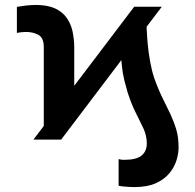

<svg xmlns="http://www.w3.org/2000/svg" viewBox="-20 -573 802 788"><path d="M644 -545.4 231 0H117.2L530.8 -545.4ZM475.1 -382.3 580.6 -500Q581.1 -452.6 585.4 -400.9Q588.9 -360.4 596.2 -319.8Q603 -282.2 612.8 -253.4Q628.4 -209 646.5 -171.9Q662.1 -140.1 679.2 -105Q694.3 -72.3 703.6 -41Q712.9 -9.8 712.9 32.7Q712.9 57.1 704.6 84Q695.8 113.3 675.8 137.2Q654.8 163.1 620.1 178.7Q585 194.8 531.7 194.8Q517.6 194.8 500.5 193.4Q485.4 192.9 466.8 189.5V80.1Q474.1 82 479.5 82.5Q483.9 83 489.3 83Q539.1 83 560.5 65.9Q582.5 48.3 582.5 15.6Q582.5 -14.2 569.8 -43.5Q556.6 -71.8 538.6 -107.4Q520 -143.6 503.9 -193.4Q495.1 -224.1 490.2 -243.7Q483.4 -271 480 -304.7Q476.1 -336.9 475.1 -382.3ZM284.7 -379.4V-121.6L159.7 -8.3V-379.4Q159.7 -417 138.7 -429.2Q116.2 -441.9 87.4 -441.9Q81.5 -441.9 68.8 -440.9Q67.9 -440.9 49.3 -438V-544.9Q57.6 -546.4 86.4 -550.3Q111.8 -552.7 127 -552.7Q172.9 -552.7 204.6 -539.1Q235.4 -524.9 252.4 -501.5Q270 -477.5 277.3 -446.3Q284.7 -411.1 284.7 -379.4Z"/></svg>

Font: My Font
Style: Bold
Weight: 500
Designer: Rasmus Andersson
Foundry: rsms
Version: Version 0.001